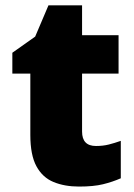

<svg xmlns="http://www.w3.org/2000/svg" viewBox="-20 -684 500 714"><path d="M336.9 -141.1Q362.8 -141.1 384.3 -146.5Q405.8 -151.9 429.2 -160.2V-21Q397.9 -7.3 363 1.2Q328.1 9.8 273.9 9.8Q220.2 9.8 179.2 -7.1Q138.2 -23.9 115.5 -65.7Q92.8 -107.4 92.8 -182.1V-410.2H25.9V-487.8L110.8 -547.9L160.2 -664.1H285.2V-553.2H420.9V-410.2H285.2V-194.8Q285.2 -141.1 336.9 -141.1Z"/></svg>

Font: Open Sans ExtraBold
Style: Regular
Weight: 800
Designer: Monotype Design Team
Foundry: Monotype Imaging Inc.
Version: Version 3.003; ttfautohint (v1.8.4)